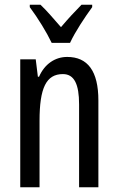

<svg xmlns="http://www.w3.org/2000/svg" viewBox="-20 -786 496 806"><path d="M197 -606H274C295 -652 337 -715 367 -756V-766H322C288 -731 270 -712 236 -672C206 -706 175 -743 150 -766H105V-756C140 -709 176 -650 197 -606ZM262 -547C211 -547 167 -517 144 -464H139L130 -537H65V0H146V-279C146 -417 174 -475 244 -475C292 -475 312 -432 312 -348V0H393V-364C393 -488 348 -547 262 -547Z"/></svg>

Font: Noto Sans Lao Looped ExtraCondensed
Style: Regular
Weight: 400
Width: 2
Designer: Mark Frömberg, Ben Mitchell
Foundry: The Fontpad Ltd
Version: Version 1.003